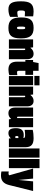

<svg xmlns="http://www.w3.org/2000/svg" viewBox="1527 -2192 827 3921"><g transform="rotate(90 1940.5 -231.5)"><path d="M324 -26V-186C309 -181 275 -171 241 -171C205 -171 194 -186 194 -246C194 -315 203 -328 234 -328C270 -328 292 -326 313 -324V-495C295 -498 251 -504 215 -504C58 -504 7 -436 7 -246C7 -57 51 10 173 10C240 10 303 -9 324 -26Z M550 10C703 10 764 -52 764 -246C764 -438 699 -504 550 -504C397 -504 336 -442 336 -246C336 -55 401 10 550 10ZM550 -165C527 -165 523 -179 523 -249C523 -319 527 -333 550 -333C573 -333 577 -319 577 -249C577 -179 573 -165 550 -165Z M785 0H972V-330C977 -332 982 -333 987 -333C999 -333 1002 -325 1002 -311V0H1189V-373C1189 -461 1146 -504 1078 -504C1025 -504 989 -480 958 -441H953L947 -494H785Z M1515 -8V-173C1504 -170 1476 -166 1458 -166C1435 -166 1426 -175 1426 -203V-336H1509V-494H1426V-606H1268L1246 -494H1205V-336H1239V-172C1239 -39 1294 10 1405 10C1445 10 1504 -2 1515 -8Z M1531 -520H1722V-625H1531ZM1533 0H1720V-494H1533Z M1748 0H1935V-330C1940 -332 1945 -333 1950 -333C1962 -333 1965 -325 1965 -311V0H2152V-373C2152 -461 2109 -504 2041 -504C1988 -504 1952 -480 1921 -441H1916L1910 -494H1748Z M2176 -134C2176 -37 2216 10 2292 10C2342 10 2377 -9 2406 -43H2410L2417 0H2578V-494H2391V-169C2386 -167 2381 -166 2377 -166C2365 -166 2363 -173 2363 -187V-494H2176Z M2597 -146C2597 -38 2628 10 2699 10C2750 10 2779 -12 2803 -38H2805L2809 0H2986V-341C2986 -452 2932 -504 2804 -504C2743 -504 2678 -498 2632 -486V-321C2664 -326 2691 -331 2736 -331C2789 -331 2799 -320 2799 -297V-296C2782 -300 2760 -303 2736 -303C2646 -303 2597 -253 2597 -146ZM2758 -162C2758 -185 2764 -194 2780 -194C2786 -194 2792 -193 2799 -192V-134C2793 -131 2786 -129 2779 -129C2761 -129 2758 -139 2758 -162Z M3199 0V-625H3012V0Z M3414 0V-625H3227V0Z M3559 -12C3559 -2 3546 8 3520 8C3502 8 3489 6 3482 4V153C3498 157 3531 162 3563 162C3660 162 3728 120 3759 -4L3881 -494H3684L3655 -196L3627 -494H3422Z"/></g></svg>

Font: Blinker Headline
Style: Regular
Weight: 900
Width: 4
Designer: Juergen Huber
Foundry: supertype
Version: Version 1.015;PS 1.15;hotconv 1.0.88;makeotf.lib2.5.647800